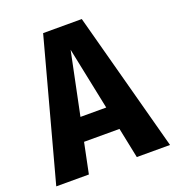

<svg xmlns="http://www.w3.org/2000/svg" viewBox="-138 -794 819 896"><g transform="rotate(-20 271.5 -346.5)"><path d="M358 -151H182L151 0H-11L176 -693H368L554 0H389ZM334 -266 270 -576 206 -266Z"/></g></svg>

Font: Fira Sans Condensed
Style: Bold
Weight: 700
Width: 3
Designer: bBox Type GmbH & Carrois Corporate GbR & Edenspiekermann AG
Foundry: bBox Type GmbH & Carrois Corporate GbR & Edenspiekermann AG
Version: Version 4.301